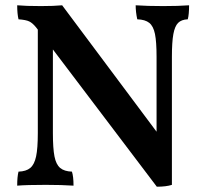

<svg xmlns="http://www.w3.org/2000/svg" viewBox="-20 -699 773 726"><path d="M695 -679Q695 -644 690 -626Q666 -625 653.5 -612.5Q641 -600 635.5 -570Q630 -540 630 -484V0Q608 7 573 7L180 -512V-196Q180 -138 186 -107.5Q192 -77 207.5 -64Q223 -51 252 -50Q258 -32 258 3Q213 0 153 0Q81 0 45 3Q45 -31 50 -50Q79 -51 94.5 -64Q110 -77 116.5 -107.5Q123 -138 123 -196V-587L116 -596Q103 -612 90.5 -618Q78 -624 50 -626Q45 -647 45 -679Q77 -676 135 -676Q184 -676 215 -679L572 -201V-484Q572 -541 566 -570.5Q560 -600 544.5 -612.5Q529 -625 499 -626Q493 -654 493 -679Q537 -676 597 -676Q656 -676 695 -679Z"/></svg>

Font: Vollkorn SC SemiBold
Style: Regular
Weight: 600
Designer: Friedrich Althausen
Foundry: Friedrich Althausen
Version: Version 4.015